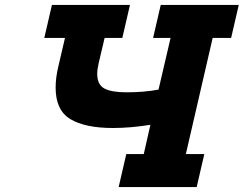

<svg xmlns="http://www.w3.org/2000/svg" viewBox="-20 -760 990 780"><path d="M508 -740 477 -606H405L381 -504Q375 -479 375 -460Q375 -416 404 -400.5Q433 -385 494 -385Q565 -385 624 -396L673 -606H602L633 -740H950L919 -606H844L735 -134H810L779 0H462L493 -134H564L591 -253Q510 -240 439 -240Q326 -240 266 -276Q206 -312 206 -404Q206 -445 217 -490L244 -606H160L191 -740Z"/></svg>

Font: Arvo
Style: Bold Italic
Weight: 700
Italic angle: -13°
Designer: Anton Koovit (Cyrillic Expansion: Cyreal)
Foundry: Anton Koovit, Yassin Baggar
Version: Version 3.000